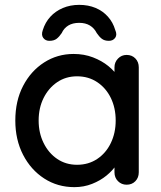

<svg xmlns="http://www.w3.org/2000/svg" viewBox="-20 -760 661 790"><path d="M501 -534Q523 -534 537 -519.5Q551 -505 551 -483V-51Q551 -29 537 -14.5Q523 0 501 0Q480 0 465.5 -14.5Q451 -29 451 -51V-123L472 -120Q472 -102 457.5 -80Q443 -58 418 -37.5Q393 -17 359 -3.5Q325 10 286 10Q217 10 162 -25.5Q107 -61 75 -123Q43 -185 43 -264Q43 -345 75 -406.5Q107 -468 161.5 -503Q216 -538 283 -538Q326 -538 362.5 -524Q399 -510 426 -488Q453 -466 467.5 -441.5Q482 -417 482 -395L451 -392V-483Q451 -504 465.5 -519Q480 -534 501 -534ZM297 -82Q344 -82 380 -106Q416 -130 436 -171.5Q456 -213 456 -264Q456 -316 436 -357Q416 -398 380 -422Q344 -446 297 -446Q251 -446 215.5 -422Q180 -398 159.5 -357Q139 -316 139 -264Q139 -213 159.5 -171.5Q180 -130 215.5 -106Q251 -82 297 -82ZM306 -740Q343 -740 373 -727.5Q403 -715 424 -691.5Q445 -668 454 -637Q463 -617 454 -604.5Q445 -592 428 -592Q410 -592 399 -600.5Q388 -609 378 -624Q368 -644 350 -655Q332 -666 306 -666Q279 -666 261 -655Q243 -644 234 -624Q224 -609 213 -600.5Q202 -592 183 -592Q167 -592 158 -604Q149 -616 156 -636Q166 -668 187 -691Q208 -714 238.5 -727Q269 -740 306 -740Z"/></svg>

Font: Quicksand Light SemiBold
Style: Regular
Weight: 600
Version: Version 3.006